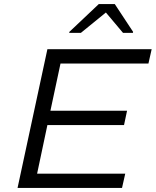

<svg xmlns="http://www.w3.org/2000/svg" viewBox="-20 -932 772 952"><path d="M67 0 215 -688H732L716 -617H280L230 -383H610L595 -312H215L164 -71H601L585 0ZM323 -769 324 -774 470 -912H549L640 -774L639 -769H590L505 -870L381 -769Z"/></svg>

Font: Saira Expanded
Style: Italic
Weight: 400
Width: 7
Italic angle: -12°
Designer: Hector Gatti with collaboration of the Omnibus-Type team
Foundry: Omnibus-Type
Version: Version 1.101